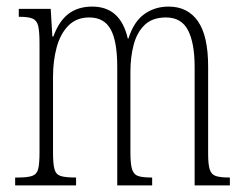

<svg xmlns="http://www.w3.org/2000/svg" viewBox="-20 -563 739 583"><path d="M26 0V-24H36Q64 -24 78 -29Q92 -34 96 -50Q100 -66 100 -101V-431Q100 -467 96 -484Q92 -501 79 -506.5Q66 -512 39 -512H37V-536H134L139 -452H142Q159 -499 188 -521Q217 -543 260 -543Q346 -543 368 -446H370Q386 -497 418 -520Q450 -543 492 -543Q550 -543 581 -498.5Q612 -454 612 -361V-96Q612 -63 617 -48Q622 -33 635.5 -28.5Q649 -24 676 -24H678V0H571V-360Q571 -432 551 -471Q531 -510 484 -510Q443 -510 419.5 -487.5Q396 -465 386 -427.5Q376 -390 376 -345V-100Q376 -65 381 -49Q386 -33 399.5 -28.5Q413 -24 439 -24H442V0H336V-360Q336 -438 316 -474Q296 -510 251 -510Q212 -510 187.5 -485Q163 -460 152 -419Q141 -378 141 -330V-100Q141 -65 145.5 -49Q150 -33 164.5 -28.5Q179 -24 209 -24H211V0Z"/></svg>

Font: Noto Serif Hebrew ExtraCondensed ExtraLight
Style: Regular
Weight: 200
Width: 2
Designer: Monotype Design Team
Foundry: Monotype Imaging Inc.
Version: Version 2.004; ttfautohint (v1.8.4.7-5d5b)